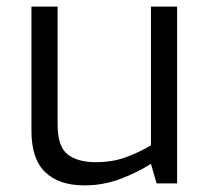

<svg xmlns="http://www.w3.org/2000/svg" viewBox="-20 -554 628 580"><path d="M235 6Q158 6 116.5 -34Q75 -74 75 -158V-534H154V-178Q154 -111 184.5 -87.5Q215 -64 270 -64Q317 -64 356 -77.5Q395 -91 436 -115V-534H515V0H453L436 -59Q395 -33 343.5 -13.5Q292 6 235 6Z"/></svg>

Font: Exo Thin
Style: Regular
Weight: 400
Version: Version 2.000